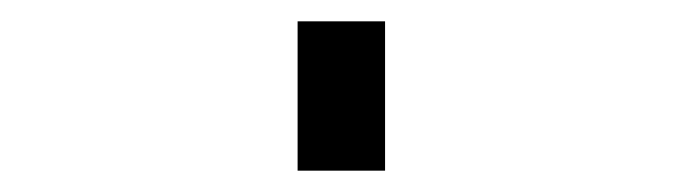

<svg xmlns="http://www.w3.org/2000/svg" viewBox="-20 60 640 180"><path d="M259 220V80H341V220Z"/></svg>

Font: Iosevka Curly Extended
Style: Regular
Weight: 400
Width: 7
Monospace: yes
Designer: Belleve Invis
Foundry: Belleve Invis
Version: Version 11.1.0; ttfautohint (v1.8.3)